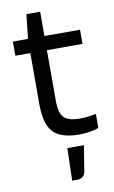

<svg xmlns="http://www.w3.org/2000/svg" viewBox="-93 -663 557 935"><g transform="rotate(-10 185.5 -195.5)"><path d="M356 -77V-8Q340 -1 312.5 3.5Q285 8 260 8Q170 8 131.5 -32Q93 -72 93 -170V-424H19V-494H94L107 -614H175V-494H351V-424H175V-173Q175 -112 197.5 -90Q220 -68 277 -68Q295 -68 318.5 -71Q342 -74 356 -77ZM272 63 252 188Q249 205 239 214Q229 223 212 223H186L190 63Z"/></g></svg>

Font: Blinker
Style: Regular
Weight: 400
Designer: Juergen Huber
Foundry: supertype
Version: Version 1.017;hotconv 1.0.117;makeotfexe 2.5.65602